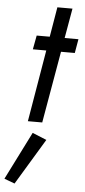

<svg xmlns="http://www.w3.org/2000/svg" viewBox="-110 -654 455 1026"><g transform="rotate(5 117.5 -141.0)"><path d="M58 -460H128L155 -620H236L208 -460H282L269 -385H195L128 0H51L116 -385H44ZM82 60 158 91 9 338 -47 317Z"/></g></svg>

Font: Jost*
Style: Italic
Weight: 400
Italic angle: -10°
Version: Version 3.7